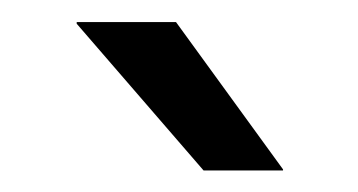

<svg xmlns="http://www.w3.org/2000/svg" viewBox="-20 -703 324 174"><path d="M139.5 -683 236.5 -549.5V-548.5H164.5L49.5 -681.5V-683Z"/></svg>

Font: Anek Bangla
Style: Regular
Weight: 400
Designer: Sulekha Rajkumar (Bangla), Yesha Goshar (Latin)
Foundry: Ek Type
Version: Version 1.003